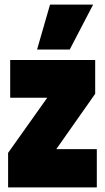

<svg xmlns="http://www.w3.org/2000/svg" viewBox="-20 -809 454 829"><path d="M15 0V-149L184 -387H24V-550H391V-404L223 -165H398V0ZM140 -595 196 -789H382L281 -595Z"/></svg>

Font: Georama Condensed Black
Style: Regular
Weight: 900
Width: 3
Designer: Jean-Baptiste Levee
Foundry: Production Type
Version: Version 1.000